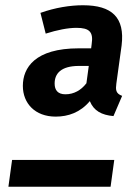

<svg xmlns="http://www.w3.org/2000/svg" viewBox="-20 -711 527 731"><path d="M192 -267C240 -267 286 -283 322 -326C337 -289 367 -273 412 -269L445 -346C420 -355 420 -370 423 -393L443 -538C456 -645 406 -691 296 -691C247 -691 190 -682 134 -662L154 -583C198 -597 239 -605 271 -605C321 -605 336 -589 329 -543L327 -527H280C113 -527 67 -453 67 -384C67 -318 113 -267 192 -267ZM229 -352C200 -352 188 -368 188 -393C188 -430 211 -460 281 -460H318L309 -394C289 -368 262 -352 229 -352ZM12 0H401L415 -102H26Z"/></svg>

Font: Fira Sans Medium
Style: Italic
Weight: 500
Italic angle: -8°
Designer: bBox Type GmbH & Carrois Corporate GbR & Edenspiekermann AG
Foundry: bBox Type GmbH & Carrois Corporate GbR & Edenspiekermann AG
Version: Version 4.301;PS 004.301;hotconv 1.0.88;makeotf.lib2.5.64775